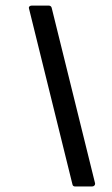

<svg xmlns="http://www.w3.org/2000/svg" viewBox="-20 -675 405 695"><path d="M252 0Q243.7 0 242.2 -7.8L85 -644Q83.5 -648.9 86.7 -651.9Q89.8 -654.8 95.2 -654.8H155.8Q164.6 -654.8 167 -647L324.2 -11.2Q324.7 -6.3 321.5 -3.2Q318.4 0 313 0Z"/></svg>

Font: Sofia Sans
Style: Italic
Weight: 400
Italic angle: -9°
Designer: Botio Nikoltchev, Ani Petrova
Foundry: lettersoup
Version: Version 4.100